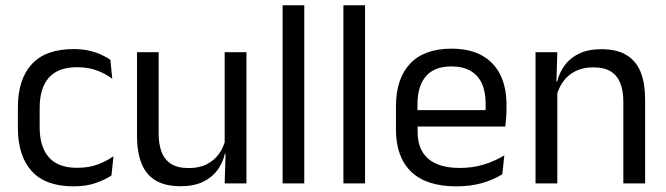

<svg xmlns="http://www.w3.org/2000/svg" viewBox="-20 -682 2478 714"><path d="M254 11Q149 11 97.8 -45.8Q46.5 -102.5 46.5 -206.5V-282.5Q46.5 -387 98 -443.2Q149.5 -499.5 254 -499.5Q285 -499.5 310.5 -493.8Q336 -488 356.2 -478.8Q376.5 -469.5 390.5 -459.5L397.5 -389Q374 -407 341.8 -419.5Q309.5 -432 266 -432Q196 -432 161.8 -393.2Q127.5 -354.5 127.5 -280.5V-208.5Q127.5 -136 161.8 -97Q196 -58 266 -58Q311 -58 343.8 -70.5Q376.5 -83 402 -101L394.5 -29.5Q372.5 -14.5 337 -1.8Q301.5 11 254 11Z M570 -488V-184.5Q570 -146 580.8 -117.2Q591.5 -88.5 616 -72.8Q640.5 -57 682 -57Q721 -57 749 -71.2Q777 -85.5 794.8 -110.5Q812.5 -135.5 819 -167L833.5 -109.5H816Q808.5 -76.5 788.5 -49.2Q768.5 -22 734.8 -5.8Q701 10.5 651.5 10.5Q594 10.5 558.2 -11.2Q522.5 -33 506 -74.8Q489.5 -116.5 489.5 -175.5V-488ZM896.5 -488V0H815.5L819 -117L815.5 -122V-488Z M1031 0V-662.5H1111.5V0Z M1257 0V-662.5H1337.5V0Z M1677 11Q1565.5 11 1509 -43.5Q1452.5 -98 1452.5 -199.5V-286.5Q1452.5 -389.5 1505 -445.2Q1557.5 -501 1658.5 -501Q1726.5 -501 1772 -475.8Q1817.5 -450.5 1840.5 -404Q1863.5 -357.5 1863.5 -293V-275Q1863.5 -259 1862.2 -243Q1861 -227 1859 -211.5H1784.5Q1785.5 -235.5 1785.8 -257Q1786 -278.5 1786 -296.5Q1786 -341 1771.8 -371.8Q1757.5 -402.5 1729.2 -418.8Q1701 -435 1658.5 -435Q1595.5 -435 1564 -398.5Q1532.5 -362 1532.5 -294V-247.5L1533 -237.5V-191Q1533 -160.5 1542 -136Q1551 -111.5 1570.2 -93.8Q1589.5 -76 1619.2 -66.8Q1649 -57.5 1690 -57.5Q1737.5 -57.5 1778.5 -70Q1819.5 -82.5 1855.5 -104L1848 -34Q1815.5 -13.5 1772.5 -1.2Q1729.5 11 1677 11ZM1495 -211.5V-272.5H1842V-211.5Z M2298 0V-303.5Q2298 -343 2287.2 -371.5Q2276.5 -400 2252.2 -415.8Q2228 -431.5 2186 -431.5Q2147.5 -431.5 2119.2 -417Q2091 -402.5 2073.5 -377.8Q2056 -353 2049 -321.5L2034.5 -379H2052Q2060 -412 2080 -439.2Q2100 -466.5 2133.8 -482.8Q2167.5 -499 2216.5 -499Q2274.5 -499 2310.2 -477Q2346 -455 2362.5 -413.8Q2379 -372.5 2379 -312.5V0ZM1971.5 0V-488H2052.5L2049 -371L2052.5 -366.5V0Z"/></svg>

Font: Anek Bangla
Style: Regular
Weight: 400
Designer: Sulekha Rajkumar (Bangla), Yesha Goshar (Latin)
Foundry: Ek Type
Version: Version 1.003